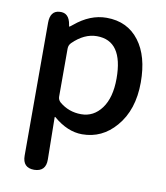

<svg xmlns="http://www.w3.org/2000/svg" viewBox="-87 -636 803 931"><g transform="rotate(10 315.0 -170.5)"><path d="M144 223Q87 223 87 163V-491Q87 -550 133 -553Q180 -557 189 -499Q190 -490 191.5 -490Q193 -490 208 -502Q282 -564 363 -564Q466 -564 524 -487Q580 -413 580 -284Q580 -148 508 -65Q441 13 343 13Q271 13 202 -46Q198 -49 198 -44L201 162Q202 222 144 223ZM461 -282Q461 -468 332 -468Q270 -468 214 -413Q202 -401 202 -384V-148Q202 -132 214 -121Q260 -82 321.5 -82Q383 -82 422 -135Q461 -188 461 -282Z"/></g></svg>

Font: Resource Han Rounded JP Medium
Style: Regular
Weight: 500
Designer: Cyano Hao (round all glyphs); Ryoko NISHIZUKA 西塚涼子 (kana, bopomofo & ideographs); Paul D. Hunt (Latin, Greek & Cyrillic)
Foundry: Cyano Hao
Version: 0.990